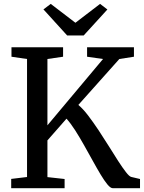

<svg xmlns="http://www.w3.org/2000/svg" viewBox="-20 -992 758 1012"><path d="M39 0V-49L122.5 -59V-681L40.5 -693V-743H312.5V-693L230 -681V-331.5L523 -681L439 -693V-743H686V-693L609 -681L393 -439Q418 -418 445 -382.5Q472 -347 499.8 -305.2Q527.5 -263.5 553.8 -221.2Q580 -179 603 -143.2Q626 -107.5 643.8 -84.8Q661.5 -62 671.5 -59.5L718 -48.5V0H574.5Q562.5 0 546 -20Q529.5 -40 509.8 -73Q490 -106 467.8 -146.5Q445.5 -187 422.2 -228.2Q399 -269.5 375.8 -305.8Q352.5 -342 330.5 -366.5L230 -252V-58.5L320.5 -48.5V0ZM334 -805 209 -942.5 247.5 -971.5 377.5 -872 507.5 -971.5 546 -942 421 -805Z"/></svg>

Font: Merriweather 20pt
Style: Regular
Weight: 400
Version: Version 2.100